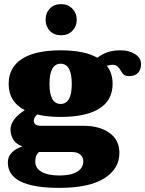

<svg xmlns="http://www.w3.org/2000/svg" viewBox="-20 -724 704 931"><path d="M201 -628Q201 -661 221.5 -682.5Q242 -704 276 -704Q310 -704 331 -682Q352 -660 352 -628Q352 -596 331 -574.5Q310 -553 276 -553Q242 -553 221.5 -574.5Q201 -596 201 -628ZM664 -414Q664 -386 649 -370.5Q634 -355 606 -355Q589 -355 581 -361.5Q573 -368 565 -382Q557 -396 548.5 -403Q540 -410 523 -410Q516 -410 498 -405Q526 -370 526 -317Q526 -238 461.5 -197.5Q397 -157 274 -157Q208 -157 160 -169Q144 -154 144 -139Q144 -127 152.5 -120.5Q161 -114 177 -114H384Q463 -114 511 -79.5Q559 -45 559 18Q559 94 486 140.5Q413 187 267 187Q18 187 18 64Q18 35 37.5 15.5Q57 -4 89 -14Q58 -25 44.5 -47Q31 -69 31 -96Q31 -145 100 -190Q22 -230 22 -317Q22 -397 86.5 -438.5Q151 -480 274 -480Q389 -480 452 -444Q480 -465 507 -472.5Q534 -480 565 -480Q606 -480 635 -461.5Q664 -443 664 -414ZM328 -317Q328 -415 274 -415Q220 -415 220 -317Q220 -220 274 -220Q328 -220 328 -317ZM151 59Q151 92 182 109.5Q213 127 269 127Q323 127 353.5 109Q384 91 384 58Q384 39 370 26Q356 13 327 13H170Q151 27 151 59Z"/></svg>

Font: Taviraj Black
Style: Regular
Weight: 900
Designer: Katatrad Team
Foundry: CadsonDemak
Version: Version 1.030